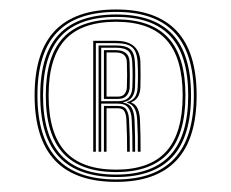

<svg xmlns="http://www.w3.org/2000/svg" viewBox="-20 -884 476 395"><path d="M219 -509.8Q134.8 -509.8 93 -554.1Q51.2 -598.5 51.2 -687.8Q51.2 -777 93 -820.8Q134.8 -864.5 219 -864.5Q301.5 -864.5 343 -820.8Q384.5 -777 384.5 -687.8Q384.5 -598.5 343 -554.1Q301.5 -509.8 219 -509.8ZM219 -514.8Q298.8 -514.8 338.8 -557.8Q378.8 -600.8 378.8 -687.8Q378.8 -774.5 339 -817Q299.2 -859.5 219 -859.5Q137.2 -859.5 97.1 -817.1Q57 -774.8 57 -687.8Q57 -600.5 97.4 -557.6Q137.8 -514.8 219 -514.8ZM219 -519.8Q140.2 -519.8 101.5 -561.2Q62.8 -602.8 62.8 -687.8Q62.8 -772.8 101.5 -813.5Q140.2 -854.2 219 -854.2Q296.5 -854.2 334.8 -813.4Q373 -772.5 373 -687.8Q373 -603 334.8 -561.4Q296.5 -519.8 219 -519.8ZM219 -524.8Q293.5 -524.8 330.4 -565Q367.2 -605.2 367.2 -687.8Q367.2 -770 330.6 -809.6Q294 -849.2 219 -849.2Q142.8 -849.2 105.6 -809.8Q68.5 -770.2 68.5 -687.8Q68.5 -605 105.6 -564.9Q142.8 -524.8 219 -524.8ZM219 -530Q145.8 -530 110 -568.8Q74.2 -607.5 74.2 -687.8Q74.2 -767.8 109.8 -806Q145.2 -844.2 219 -844.2Q291 -844.2 326.2 -806Q361.5 -767.8 361.5 -687.8Q361.5 -607.5 326.1 -568.8Q290.8 -530 219 -530ZM219 -535Q288.2 -535 322 -572.4Q355.8 -609.8 355.8 -687.8Q355.8 -765.2 322.1 -802.2Q288.5 -839.2 219 -839.2Q148.2 -839.2 114.1 -802.4Q80 -765.5 80 -687.8Q80 -609.8 114.1 -572.4Q148.2 -535 219 -535ZM171.8 -571.8V-800H218.5Q267 -800 268.8 -756.8Q269.2 -743.8 269.2 -729.2Q269.2 -714.8 268.8 -703.8Q268.2 -692.2 263.5 -684.5Q258.8 -676.8 250.2 -673.8V-672.8Q266.5 -667.8 268 -637.2Q268.8 -617 269 -604.6Q269.2 -592.2 269.2 -571.8H263.5Q263.8 -592.2 263.5 -604.6Q263.2 -617 262.2 -637.2Q261 -668.2 241.5 -672.5V-674Q252.5 -677 257.5 -684.1Q262.5 -691.2 263.2 -703.8Q263.8 -714.8 263.8 -729.6Q263.8 -744.5 263 -756.8Q261.8 -777.8 252 -786.5Q242.2 -795.2 218.5 -795.2H177.2V-571.8ZM193.8 -571.8V-666H223.2Q235.5 -666 240.2 -658.1Q245 -650.2 245.5 -637Q246.5 -617 246.8 -604.6Q247 -592.2 247 -571.8H241.5Q241.5 -592.2 241.2 -604.6Q241 -617 240 -637Q239.8 -647.2 236.4 -654.2Q233 -661.2 223.5 -661.2H199.2V-571.8ZM182.8 -571.8V-790.5H218.5Q239.2 -790.5 247.9 -782.8Q256.5 -775 257.5 -756.8Q258.2 -744.2 258.2 -729.6Q258.2 -715 257.8 -703.8Q257 -691 251.1 -683.4Q245.2 -675.8 233.8 -673.8V-672.8Q246 -670.8 251 -661.8Q256 -652.8 256.8 -637.2Q257.5 -617 257.8 -604.6Q258 -592.2 258 -571.8H252.5Q252.5 -592.2 252.2 -604.8Q252 -617.2 251 -637.2Q250.5 -653 244.1 -661.9Q237.8 -670.8 223 -670.8H188.2V-571.8ZM188.2 -675.8H222.8Q237.5 -675.8 244.6 -683.4Q251.8 -691 252.2 -703.8Q252.8 -715 252.8 -729.5Q252.8 -744 252 -756.8Q251.2 -772.5 243.9 -779.1Q236.5 -785.8 218.5 -785.8H188.2ZM193.8 -680.5V-780.8H218.5Q245.5 -780.8 246.5 -756.8Q247 -743.8 247.1 -729.2Q247.2 -714.8 246.8 -704Q246.2 -693.8 240.5 -687.1Q234.8 -680.5 222.8 -680.5ZM199.2 -685.2H222.8Q232.2 -685.2 236.5 -691Q240.8 -696.8 241 -704Q241.5 -715 241.5 -729.2Q241.5 -743.5 241 -756.5Q240.2 -776 218.5 -776H199.2Z"/></svg>

Font: Big Shoulders Inline Text Thin Medium
Style: Regular
Weight: 500
Version: Version 2.002